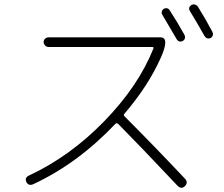

<svg xmlns="http://www.w3.org/2000/svg" viewBox="-20 -860 1040 892"><path d="M741.2 -819.3Q749 -823.2 756.8 -821.3Q764.6 -819.3 769.5 -810.5Q803.7 -757.8 836.9 -698.2Q840.8 -690.4 838.9 -682.1Q836.9 -673.8 829.1 -669.9Q811.5 -661.1 800.8 -677.7Q773.4 -724.6 734.4 -791Q729.5 -797.9 731.9 -806.6Q734.4 -815.4 741.2 -819.3ZM929.7 -693.4Q896.5 -752.9 862.3 -808.6Q852.5 -825.2 869.1 -836.9Q877 -840.8 885.3 -838.9Q893.6 -836.9 899.4 -829.1Q936.5 -769.5 966.8 -711.9Q970.7 -704.1 968.8 -696.3Q966.8 -688.5 959 -683.6Q940.4 -675.8 929.7 -693.4ZM133.8 -3.9Q112.3 4.9 102.5 -14.6Q93.8 -34.2 113.3 -43.9Q304.7 -132.8 463.9 -296.4Q623 -460 692.4 -633.8Q696.3 -641.6 686.5 -641.6H205.1Q196.3 -641.6 189.5 -648.9Q182.6 -656.2 182.6 -665Q182.6 -673.8 189.5 -680.2Q196.3 -686.5 205.1 -686.5H725.6Q769.5 -686.5 726.6 -590.8Q668 -460 557.6 -331.1Q552.7 -325.2 559.6 -318.4Q697.3 -180.7 839.8 -29.3Q855.5 -11.7 838.9 4.9Q823.2 20.5 805.7 3.9Q631.8 -180.7 529.3 -284.2Q522.5 -290 516.6 -285.2Q341.8 -100.6 133.8 -3.9Z"/></svg>

Font: Rounded-X Mgen+ 2m light
Style: Regular
Weight: 200
Designer: [Source Han Sans]
Ryoko NISHIZUKA  (kana & ideographs); Paul D. Hunt (Latin, Greek & Cyrillic); Wenlong ZHANG  (bopomofo
Version: Version 1.059.20150602